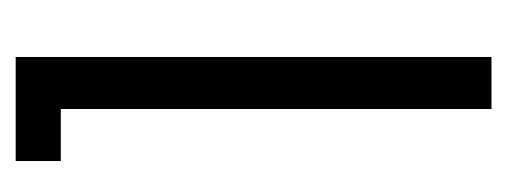

<svg xmlns="http://www.w3.org/2000/svg" viewBox="-226 -436 662 251"><g transform="rotate(-90 105.5 -311.0)"><path d="M156 -622V0H88V-563H20V-622Z"/></g></svg>

Font: Teko Light
Style: Regular
Weight: 300
Designer: Manushi Parikh, Jonny Pinhorn
Foundry: Indian Type Foundry
Version: Version 1.105;PS 1.0;hotconv 1.0.78;makeotf.lib2.5.61930; tt